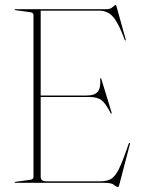

<svg xmlns="http://www.w3.org/2000/svg" viewBox="-20 -737 574 774"><path d="M39 -698Q39 -700 42 -700H411Q424.5 -700 434.2 -708.5Q444 -717 446 -717Q447 -717 447.8 -716.2Q448.5 -715.5 450 -710L487 -577Q488.5 -574 486 -574Q484 -574 483 -576Q457.5 -645 435.5 -669.5Q413.5 -694 381 -694H144V-352H330Q361 -352 373.8 -366.8Q386.5 -381.5 384 -419Q384 -422 385 -422Q387.5 -423 389 -417L430 -283Q431.5 -279 429 -279Q428 -279 426 -281Q406.5 -319.5 389.8 -332.8Q373 -346 340 -346H144V-24Q144 -6 168 -6H383.5Q411.5 -6 428.2 -16Q445 -26 460.5 -58.2Q476 -90.5 498.5 -157Q500.5 -161 502.5 -161Q505.5 -161 503.5 -155L460.5 9Q458 17 456.5 17Q450 17 440 8.5Q430 0 401.5 0H42Q39 0 39 -2Q39 -4 42 -4L101 -12Q115 -13.5 115 -24V-676Q115 -686.5 101 -688L42 -696Q39 -696 39 -698Z"/></svg>

Font: Fraunces 144pt S000 Thin
Style: Regular
Weight: 100
Version: Version 1.000; ttfautohint (v1.8.3)